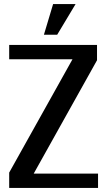

<svg xmlns="http://www.w3.org/2000/svg" viewBox="-20 -920 525 940"><path d="M195 -750 240 -900H350L260 -750ZM25 0V-75L335 -630H25V-700H455V-625L145 -70H460V0Z"/></svg>

Font: Scada
Style: Regular
Weight: 400
Designer: Jovanny Lemonad
Foundry: Jovanny Lemonad
Version: Version 4.100;PS 004.100;hotconv 1.0.88;makeotf.lib2.5.64775